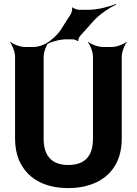

<svg xmlns="http://www.w3.org/2000/svg" viewBox="-20 -951 698 981"><path d="M329 -108C245 -108 203 -154 203 -242V-661C203 -685 217 -722 229 -735L227 -737C214 -725 177 -711 153 -711H107C83 -711 46 -725 33 -737L31 -735C43 -722 57 -685 57 -661V-242C57 -201 64 -164 77 -133C116 -43 201 10 329 10C368 10 405 5 438 -6C535 -37 602 -114 602 -242V-661C602 -685 616 -722 628 -735L626 -737C613 -725 576 -711 552 -711H505C481 -711 444 -725 431 -737L429 -735C441 -722 455 -685 455 -661V-242C455 -154 414 -108 329 -108ZM341 -878 290 -798C272 -770 236 -740 214 -728L216 -724C238 -736 283 -750 317 -750H352C358 -750 374 -745 376 -741L380 -742C378 -747 385 -762 389 -767L458 -844C489 -879 542 -913 574 -928L572 -931C540 -917 479 -901 433 -901H383C375 -901 355 -908 351 -913L348 -912C351 -906 346 -885 341 -878Z"/></svg>

Font: Asimov
Style: Edge
Weight: 500
Designer: Google
Version: Version 2.000980: 2014